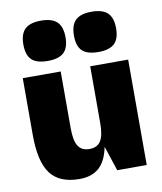

<svg xmlns="http://www.w3.org/2000/svg" viewBox="-85 -819 759 897"><g transform="rotate(-10 295.0 -370.0)"><path d="M400 0 361 -118Q348 -52 313.5 -21Q279 10 220 10Q125 10 82.5 -47Q40 -104 40 -230V-500H220V-230Q220 -172 236.5 -146Q253 -120 290 -120Q327 -120 343.5 -146Q360 -172 360 -230V-500H540V0ZM170 -559Q117 -559 93.5 -581.5Q70 -604 70 -654Q70 -704 94 -727Q118 -750 170 -750Q222 -750 246 -727Q270 -704 270 -654Q270 -604 246 -581.5Q222 -559 170 -559ZM410 -559Q357 -559 333.5 -581.5Q310 -604 310 -654Q310 -704 334 -727Q358 -750 410 -750Q462 -750 486 -727Q510 -704 510 -654Q510 -604 486 -581.5Q462 -559 410 -559Z"/></g></svg>

Font: Fivo Sans Modern Heavy
Style: Regular
Weight: 900
Designer: Alexander Slobzheninov
Foundry: Alexander Slobzheninov
Version: 1.0